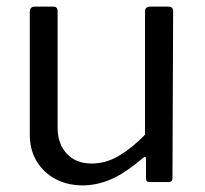

<svg xmlns="http://www.w3.org/2000/svg" viewBox="-20 -550 619 580"><path d="M257 -56Q300 -56 339.5 -79.5Q379 -103 418 -143V-515Q418 -530 434 -530H489Q503 -530 503 -516L501 -13Q501 0 490 0H432Q421 0 421 -11V-70Q421 -75 419 -76Q417 -77 412 -73Q357 -26 314.5 -8Q272 10 230 10Q184 10 148 -9Q112 -28 91 -62.5Q70 -97 70 -143V-514Q70 -530 85 -530H141Q154 -530 154 -516V-165Q154 -116 181.5 -86Q209 -56 257 -56Z"/></svg>

Font: Libre Franklin
Style: Regular
Weight: 400
Designer: Pablo Impallari, Rodrigo Fuenzalida, Nhung Nguyen
Foundry: Impallari Type
Version: Version 3.000